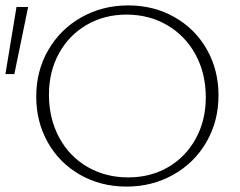

<svg xmlns="http://www.w3.org/2000/svg" viewBox="-26 -684 887 710"><path d="M108 -327Q108 -422 152.5 -499Q197 -576 275 -620Q353 -664 448 -664Q543 -664 619.5 -620.5Q696 -577 739 -501Q782 -425 782 -331Q782 -236 737.5 -159Q693 -82 615 -38Q537 6 442 6Q347 6 270.5 -37.5Q194 -81 151 -157Q108 -233 108 -327ZM-6 -410 35 -658H78L27 -410ZM735 -324Q735 -412 697.5 -481.5Q660 -551 593 -590.5Q526 -630 442 -630Q360 -630 294.5 -592Q229 -554 192 -486.5Q155 -419 155 -334Q155 -246 192.5 -176Q230 -106 297 -67Q364 -28 448 -28Q531 -28 596 -66Q661 -104 698 -171.5Q735 -239 735 -324Z"/></svg>

Font: Ysabeau Infant Light
Style: Regular
Weight: 300
Designer: Christian Thalmann (Catharsis Fonts)
Version: Version 0.003